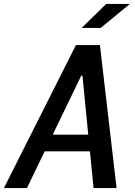

<svg xmlns="http://www.w3.org/2000/svg" viewBox="-48 -960 688 980"><path d="M547 0 462 -730H339.5L-28 0H89.5L180 -187.5H411L429.5 0ZM369 -817.5 494 -940H615L466 -817.5ZM221 -272.5 366.5 -573.5H373L402.5 -272.5Z"/></svg>

Font: Monaspace Neon Medium
Style: Italic
Weight: 500
Italic angle: -11°
Designer: Riley Cran & the Lettermatic Team
Foundry: Lettermatic
Version: Version 1.200 (Monaspace Neon)